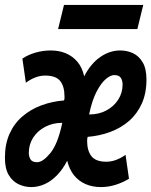

<svg xmlns="http://www.w3.org/2000/svg" viewBox="-28 -745 615 780"><path d="M99 15Q72 15 47.5 3.5Q23 -8 7.5 -34Q-8 -60 -8 -104Q-8 -160 11 -202Q30 -244 63.5 -272.5Q97 -301 140 -317Q183 -333 232 -337Q234 -342 234 -345.5Q234 -349 234 -353Q234 -394 216.5 -416Q199 -438 155 -438Q117 -438 77 -409L63 -507Q87 -523 117 -531.5Q147 -540 178 -540Q212 -540 239.5 -528.5Q267 -517 286.5 -494Q306 -471 314 -435Q341 -487 379.5 -513.5Q418 -540 460 -540Q488 -540 512 -529Q536 -518 551.5 -492Q567 -466 567 -422Q567 -366 548 -324Q529 -282 496 -253.5Q463 -225 420 -209Q377 -193 328 -189Q327 -185 326.5 -181Q326 -177 326 -172Q326 -133 343.5 -110.5Q361 -88 404 -88Q424 -88 444 -95.5Q464 -103 482 -116L496 -19Q472 -4 442.5 5.5Q413 15 382 15Q348 15 320 3Q292 -9 273 -32.5Q254 -56 245 -92Q227 -57 203.5 -33Q180 -9 153.5 3Q127 15 99 15ZM123 -86Q146 -86 176.5 -123Q207 -160 225 -246Q186 -246 155 -229.5Q124 -213 106.5 -185.5Q89 -158 89 -124Q89 -109 96 -97.5Q103 -86 123 -86ZM334 -280Q374 -280 404.5 -296.5Q435 -313 452.5 -340.5Q470 -368 470 -402Q470 -417 463 -428.5Q456 -440 436 -440Q421 -440 402 -424Q383 -408 364.5 -373Q346 -338 334 -280ZM208 -627 232 -725H554L530 -627Z"/></svg>

Font: Ubuntu Sans Mono
Style: Italic
Weight: 400
Italic angle: -13.5°
Monospace: yes
Designer: Dalton Maag Ltd
Foundry: Dalton Maag Ltd
Version: Version 1.006